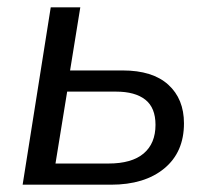

<svg xmlns="http://www.w3.org/2000/svg" viewBox="-20 -506 577 526"><path d="M42 0 119 -486H200L172 -313H316Q398 -313 441 -274Q484 -235 484 -168Q484 -89 430 -44.5Q376 0 284 0ZM132 -58H277Q341 -58 373.5 -85.5Q406 -113 406 -164Q406 -211 378 -233Q350 -255 298 -255H164Z"/></svg>

Font: Nunito Sans
Style: Italic
Weight: 400
Italic angle: -9°
Designer: Vernon Adams
Foundry: Vernon Adams
Version: Version 3.006; ttfautohint (v1.8.3)